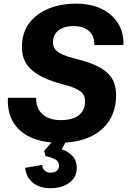

<svg xmlns="http://www.w3.org/2000/svg" viewBox="-20 -758 686 1033"><path d="M300.3 10Q208.3 10 144.6 -19.4Q80.9 -48.7 49.8 -103.1Q18.7 -157.6 22.7 -231.9H174.6Q173.3 -194.6 189 -167.6Q204.7 -140.6 234.9 -126.1Q265 -111.7 306 -111.7Q346.9 -111.7 376.4 -122.7Q406 -133.7 421.9 -156.6Q437.9 -179.6 437.9 -213.7Q437.9 -228.3 432.9 -240.9Q428 -253.4 415.4 -264.1Q402.7 -274.9 379.2 -284.8Q355.7 -294.7 318.6 -304.3Q260.3 -319.7 218.8 -338.6Q177.3 -357.6 150.4 -381.7Q123.4 -405.9 110.7 -436Q98 -466.1 98 -505Q98 -580.4 136.4 -632.4Q174.7 -684.3 240.6 -711.3Q306.4 -738.3 389.1 -738.3Q469.1 -738.3 526.9 -710.1Q584.6 -681.9 615.6 -631.6Q646.6 -581.4 643.9 -515.4H487Q489 -547 476.1 -569.8Q463.1 -592.6 437.7 -605.1Q412.3 -617.7 375.9 -617.7Q343 -617.7 318 -607.7Q293 -597.7 279 -578.4Q265 -559 265 -530.1Q265 -508.1 277.2 -492.4Q289.4 -476.7 315.5 -465.1Q341.6 -453.4 383.4 -442.6Q447.1 -427.3 490 -408.4Q532.9 -389.6 558.1 -365.6Q583.3 -341.6 593.9 -312.1Q604.6 -282.6 604.6 -245Q604.6 -165.9 567.5 -108.4Q530.4 -51 462.3 -20.5Q394.1 10 300.3 10ZM251 254.7Q193.9 254.7 157.4 225.3Q120.9 195.9 115.1 145L207.4 129.4Q207.6 147.3 219.3 159.2Q231 171.1 253.3 171.1Q273 171.1 285.3 161.1Q297.6 151.1 297.6 133.3Q297.6 111.4 279.4 100.9Q261.1 90.3 225.6 81.9L217.4 54.6L280.6 -19.6L344.7 -13.7L312.3 44.9Q349 58.1 371 82.4Q393 106.6 393 146.1Q393 194.9 353.5 224.8Q314 254.7 251 254.7Z"/></svg>

Font: Mona Sans ExtraLight
Style: Italic
Weight: 200
Italic angle: -11.6951°
Designer: Deni Anggara
Foundry: GitHub
Version: Version 2.000